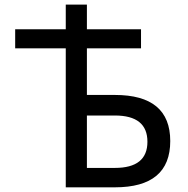

<svg xmlns="http://www.w3.org/2000/svg" viewBox="-20 -801 802 821"><path d="M351.6 -83H471.2Q610.4 -83 610.4 -194.8Q610.4 -307.1 471.2 -307.1H351.6ZM351.6 -675.8H583V-594.2H351.6V-395H471.2Q708 -395 708 -197.8Q708 0 471.2 0H261.2V-594.2H44.9V-675.8H261.2V-781.2H351.6Z"/></svg>

Font: Cadman
Style: Regular
Weight: 400
Designer: Paul James MIller
Foundry: High-Logic / Made with FontCreator
Version: Version 2.114;March 28, 2021;FontCreator 13.0.0.2683 64-bit